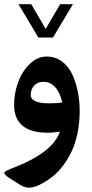

<svg xmlns="http://www.w3.org/2000/svg" viewBox="-25 -627 438 912"><path d="M157.2 -448.7 63 -606.9H123.5L191.9 -489.7L260.7 -606.9H321.3L226.6 -448.7ZM259.3 -1.5Q225.6 3.9 194.8 3.4Q42 0.5 42 -129.9Q42 -183.1 60.5 -234.9Q79.1 -286.6 115.5 -322.5Q151.9 -358.4 196.3 -358.4Q236.8 -358.4 268.3 -335.7Q299.8 -313 317.6 -274.9Q335.4 -236.8 344.5 -192.4Q353.5 -147.9 353.5 -99.1Q353.5 -42.5 342.8 7.6Q332 57.6 314.7 93.5Q297.4 129.4 274.9 159.2Q252.4 189 229.2 208Q206.1 227.1 183.1 240.2Q160.2 253.4 142.8 259Q125.5 264.6 113.8 264.6Q92.3 264.6 69.8 250.5L23.4 221.2Q10.7 212.9 4.6 207.5Q-1.5 202.1 -3.9 197.8Q-6.3 193.4 -1.7 189.2Q2.9 185.1 10.7 181.4Q18.6 177.7 33.7 171.9Q225.6 98.6 259.3 -1.5ZM121.1 -176.3Q121.1 -136.2 209.5 -136.2Q238.8 -136.2 271 -140.1Q247.1 -238.3 180.7 -238.3Q154.8 -238.3 138.2 -221.4Q121.6 -204.6 121.1 -176.3Z"/></svg>

Font: Sahel SemiBold FD
Style: SemiBold-FD
Weight: 600
Foundry: Saber Rastikerdar (saber.rastikerdar@gmail.com)
Version: Version 3.3.0